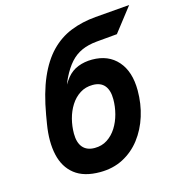

<svg xmlns="http://www.w3.org/2000/svg" viewBox="-110 -823 840 927"><g transform="rotate(-15 310.0 -359.5)"><path d="M276.8 12Q196.1 12 149.8 -24.6Q103.4 -61.1 88.8 -126.7Q74.1 -192.3 88.4 -278.8L95.8 -322.8Q114.2 -428.5 145.8 -501.4Q177.5 -574.4 221.8 -620.1Q266.2 -665.8 323.1 -688.6Q380.1 -711.5 449.2 -717.2L620.4 -731.2L526.6 -610.4L423.6 -601.2Q380.4 -597.3 348 -582.8Q315.7 -568.4 290.6 -540.6Q265.6 -512.8 244 -468.6Q239.2 -458.7 236.2 -451.5Q233.3 -444.3 231.2 -437.6Q235.2 -444.8 240.8 -453.2Q246.4 -461.6 252.6 -469.4Q275.8 -497.7 308.3 -510.4Q340.8 -523 378.6 -523Q459.9 -523 506.6 -469.9Q553.4 -416.8 553.4 -322.2Q553.4 -255.4 534.5 -195.1Q515.5 -134.7 479.6 -88Q443.8 -41.4 392.6 -14.7Q341.4 12 276.8 12ZM281.6 -107.4Q317.7 -107.4 345 -125.3Q372.3 -143.2 391.1 -172.8Q409.8 -202.5 419.3 -238.9Q428.8 -275.3 428.8 -311.8Q428.8 -356.5 409.2 -380.2Q389.6 -404 350.2 -404Q313.8 -404 286 -386.1Q258.2 -368.3 239.4 -338.6Q220.7 -309 211.3 -273Q202 -237 202 -200.2Q202 -155 222.3 -131.2Q242.7 -107.4 281.6 -107.4Z"/></g></svg>

Font: Overpass
Style: Italic
Weight: 400
Italic angle: -10°
Designer: Delve Withrington, Dave Bailey, Thomas Jockin
Foundry: Delve Fonts LLC
Version: Version 4.000